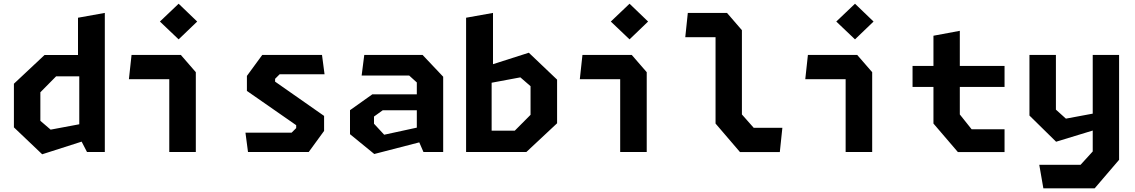

<svg xmlns="http://www.w3.org/2000/svg" viewBox="-20 -836 6240 1056"><path d="M458.5 0H556.5V-765L409 -738.5V-533.5H225L56.5 -375.5V-135.5L212 12.5L429 -57ZM202 -171.5V-328.5L288.5 -416H416V-152.5L258.5 -123Z M911 0H1057V-439L974.5 -534H703.5L689 -400.5H911ZM962.5 -619.5 1064.5 -717.5 962.5 -815.5 859.5 -717.5Z M1344 0H1678L1762.5 -116V-198.5L1493 -387V-402.5L1518 -427.5H1765L1751 -534H1422.5L1338 -418.5V-336L1609 -147.5V-131.5L1584 -106.5H1330Z M2309 0H2417.5V-414L2304 -534H1983.5L1969 -420.5H2230.5L2272.5 -382.5V-317H2027.5L1905 -230V-98L2038.5 11L2286 -53ZM2037 -155.5V-195L2085 -229.5H2272.5V-134L2093 -95Z M2543.5 0H2875L3044 -158V-398L2888.5 -546L2691.5 -483V-765L2543.5 -738.5ZM2684 -117.5V-381L2842 -410.5L2898 -362V-204.5L2811.5 -117.5Z M3391 0H3537V-439L3454.5 -534H3183.5L3169 -400.5H3391ZM3442.5 -619.5 3544.5 -717.5 3442.5 -815.5 3339.5 -717.5Z M4050 0.5H4269L4283 -133H4125.5L4060.5 -206.5V-670L3978.5 -765H3763L3749 -631.5H3915.5V-156.5Z M4631 0H4777V-439L4694.5 -534H4423.5L4409 -400.5H4631ZM4682.5 -619.5 4784.5 -717.5 4682.5 -815.5 4579.5 -717.5Z M5248.5 0.5H5505V-125H5324L5259 -206.5V-358H5505V-473.5H5259V-666.5L5114 -639.5V-473.5H4999V-358H5114V-156.5Z M5718.5 200H6000.5L6135 43V-534H5990V-211L5842.5 -183.5L5787.5 -233V-534H5642V-200.5L5788.5 -56.5L5990 -118V-3L5923 70.5H5696Z"/></svg>

Font: Monaspace Krypton
Style: Bold
Weight: 700
Designer: Riley Cran & the Lettermatic Team
Foundry: Lettermatic
Version: Version 1.200 (Monaspace Krypton)